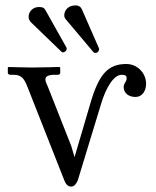

<svg xmlns="http://www.w3.org/2000/svg" viewBox="-20 -679 577 711"><path d="M124 -653C100.6 -653 86 -634.9 86 -617C86 -611 88 -604 93 -598L207 -488C209 -486 211 -485 214 -485C216.6 -485 227 -489.3 227 -499C227 -500 227 -502 226 -503L148 -642C143 -651 136 -653 124 -653ZM260 -659C228.5 -659 218 -636.8 218 -623C218 -618 219 -612 224 -607L326 -486C328 -484 330 -483 333 -483C344.2 -483 347 -493.4 347 -496C347 -497 347 -499 345.7 -502L283 -645C279 -654 271 -659 260 -659ZM431 -402C445 -402 449 -398 449 -389C449 -374 438 -373 438 -356C438 -334 457 -320 481 -320C509 -320 521 -345 521 -369C521 -409 488 -442 448 -442C380 -442 346 -405 314 -294L256 -97L244 -138L158 -356C152 -370 148 -378 148 -385C148 -395 157 -401 177 -402H194C197 -402 203 -403 203 -410V-429L199 -431C199 -431 138 -429 99 -429C65 -429 12 -431 12 -431L9 -429V-409C9 -405 14 -402 19 -402H30C60 -402 70 -388 83 -354L219 -9C224 3 231 12 244 12C254 12 262 3 268 -11L353 -290C372 -355 401 -402 431 -402Z"/></svg>

Font: Libertinus Serif Display
Style: Regular
Weight: 400
Designer: Philipp H. Poll
Foundry: Khaled Hosny
Version: Version 6.1